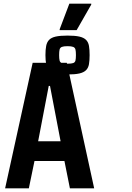

<svg xmlns="http://www.w3.org/2000/svg" viewBox="-20 -1032 723 1052"><path d="M8 0 159 -688H346L496 0H363L333 -150H169L138 0ZM189 -258H312L254 -561H247ZM350 -624Q309 -624 285 -629.5Q261 -635 249 -647.5Q237 -660 233 -680.5Q229 -701 229 -730Q229 -760 233 -780.5Q237 -801 249 -813.5Q261 -826 285 -831.5Q309 -837 350 -837Q391 -837 415 -831.5Q439 -826 451.5 -813.5Q464 -801 467.5 -780.5Q471 -760 471 -730Q471 -701 467.5 -680.5Q464 -660 451.5 -647.5Q439 -635 415 -629.5Q391 -624 350 -624ZM350 -683Q371 -683 381 -686.5Q391 -690 393.5 -700.5Q396 -711 396 -730Q396 -750 393.5 -760.5Q391 -771 381 -775Q371 -779 350 -779Q329 -779 319 -775Q309 -771 306.5 -760.5Q304 -750 304 -730Q304 -711 306.5 -700.5Q309 -690 319 -686.5Q329 -683 350 -683ZM307 -867V-872L360 -1012H480V-1007L400 -867Z"/></svg>

Font: Saira Condensed
Style: Bold
Weight: 700
Width: 3
Designer: Hector Gatti with collaboration of the Omnibus-Type team
Foundry: Omnibus-Type
Version: Version 1.101